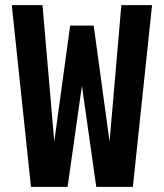

<svg xmlns="http://www.w3.org/2000/svg" viewBox="-20 -730 640 750"><path d="M101 0 26 -710H146L192 -177L254 -630H346L408 -177L454 -710H574L499 0H356L300 -395L244 0Z"/></svg>

Font: Geist Mono SemiBold
Style: Regular
Weight: 600
Monospace: yes
Designer: Basement.studio, Andrés Briganti, Mateo Zaragoza
Foundry: Basement.studio, Vercel, Andrés Briganti, Guido Ferreyra, Mateo Zaragoza
Version: Version 1.500; ttfautohint (v1.8.4.7-5d5b)